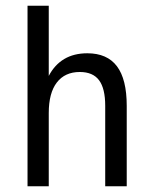

<svg xmlns="http://www.w3.org/2000/svg" viewBox="-20 -651 540 671"><path d="M422.9 -281.2V0H347.7V-281.2Q347.7 -341.8 326.2 -370.6Q304.7 -399.4 258.8 -399.4Q207 -399.4 178.7 -362.8Q150.4 -326.2 150.4 -255.9V0H76.2V-630.9H150.4V-385.7Q170.9 -424.8 204.6 -444.8Q238.3 -464.8 285.2 -464.8Q354.5 -464.8 388.7 -419.4Q422.9 -374 422.9 -281.2Z"/></svg>

Font: BabelStone Flags
Style: Regular
Weight: 400
Designer: Andrew West
Foundry: BabelStone
Version: Version 4.12